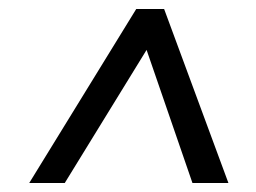

<svg xmlns="http://www.w3.org/2000/svg" viewBox="-20 -669 570 427"><path d="M45 -262 283 -649H345L488 -262H408L306 -558L124 -262Z"/></svg>

Font: Faustina Light Medium
Style: Italic
Weight: 500
Italic angle: -8°
Version: Version 1.200